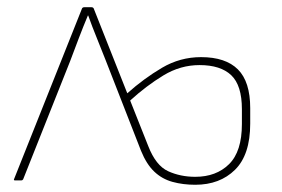

<svg xmlns="http://www.w3.org/2000/svg" viewBox="-20 -499 781 531"><path d="M520 12Q486 12 457 4Q428 -4 406.5 -24.5Q385 -45 370 -82L272 -333Q260 -364 247.5 -394.5Q235 -425 224 -456H223Q210 -425 198 -393.5Q186 -362 174 -330L44 -3Q42 0 39 0H22Q17 0 19 -4L207 -476Q209 -479 213 -479H233Q237 -479 239 -476L332 -241Q378 -282 428 -311.5Q478 -341 536 -341Q604 -341 638 -307Q672 -273 672 -200V-157Q672 -71 630 -29.5Q588 12 520 12ZM520 -10Q578 -10 613.5 -45Q649 -80 649 -156V-197Q649 -263 619.5 -291Q590 -319 532 -319Q479 -319 432 -290.5Q385 -262 340 -221L390 -95Q411 -41 445 -25.5Q479 -10 520 -10Z"/></svg>

Font: Sofia Sans Thin
Style: Regular
Weight: 250
Designer: Botio Nikoltchev, Ani Petrova
Foundry: lettersoup
Version: Version 4.101